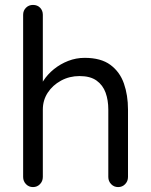

<svg xmlns="http://www.w3.org/2000/svg" viewBox="-20 -760 614 780"><path d="M324 -525Q390 -525 428.5 -496.5Q467 -468 483.5 -420.5Q500 -373 500 -315V-41Q500 -24 488.5 -12Q477 0 460 0Q443 0 431.5 -12Q420 -24 420 -41V-315Q420 -353 409 -383.5Q398 -414 372.5 -432.5Q347 -451 303 -451Q262 -451 228 -432.5Q194 -414 174 -383.5Q154 -353 154 -315V-41Q154 -24 142.5 -12Q131 0 114 0Q97 0 85.5 -12Q74 -24 74 -41V-700Q74 -717 85.5 -728.5Q97 -740 114 -740Q132 -740 143 -728.5Q154 -717 154 -700V-401L134 -379Q139 -405 156 -431.5Q173 -458 199 -479Q225 -500 257 -512.5Q289 -525 324 -525Z"/></svg>

Font: Quicksand Light Medium
Style: Regular
Weight: 500
Version: Version 3.006